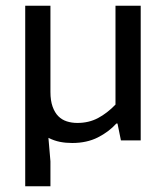

<svg xmlns="http://www.w3.org/2000/svg" viewBox="-20 -490 577 670"><path d="M383 -470H471V0H402L390 -59H386Q360 -30 321.5 -10.5Q283 9 232 9Q209 9 189 5Q169 1 149 -9L156 73V160H68V-470H156V-169Q156 -139 163.5 -118Q171 -97 183.5 -84.5Q196 -72 213 -66.5Q230 -61 250 -61Q290 -61 322 -78Q354 -95 383 -125Z"/></svg>

Font: Mukta Malar
Style: Regular
Weight: 400
Designer: Aadarsh Rajan, Girish Dalvi, Yashodeep Gholap
Foundry: Ek Type
Version: Version 2.538;PS 1.000;hotconv 16.6.51;makeotf.lib2.5.65220;